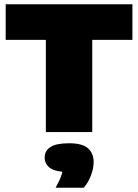

<svg xmlns="http://www.w3.org/2000/svg" viewBox="-20 -615 643 894"><path d="M193.5 0V-429.5H6.5V-595H596.5V-429.5H409.5V0ZM239 259Q259 223 266.8 198.8Q274.5 174.5 274.5 147L316 186H302Q240 186 214 167.8Q188 149.5 188 119Q188 87 215 69.5Q242 52 302 52Q362.5 52 389.2 75Q416 98 416 140Q416 170 403 203.2Q390 236.5 370 259Z"/></svg>

Font: Encode Sans SC Black
Style: Regular
Weight: 900
Version: Version 3.002